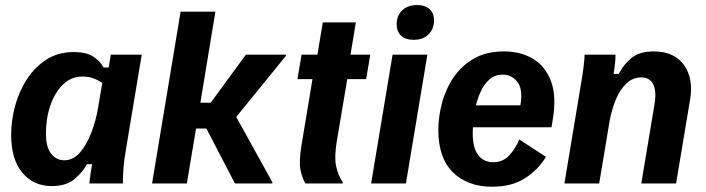

<svg xmlns="http://www.w3.org/2000/svg" viewBox="-20 -712 2740 745"><path d="M180.8 10Q110 10 66.7 -41.7Q23.3 -93.3 23.3 -189.2Q23.3 -245 38.8 -301.7Q54.2 -358.3 85 -405.4Q115.8 -452.5 160.8 -481.2Q205.8 -510 265.8 -510Q315.8 -510 342.5 -492.1Q369.2 -474.2 381.7 -450H401.7L410 -500H530L468.3 -130Q462.5 -96.7 459.6 -65Q456.7 -33.3 456.7 0H326.7Q328.3 -16.7 331.2 -37.5Q334.2 -58.3 337.5 -75H317.5Q301.7 -45 269.6 -17.5Q237.5 10 180.8 10ZM229.2 -90Q264.2 -90 290.4 -120.4Q316.7 -150.8 334.6 -197.9Q352.5 -245 360.8 -295L376.7 -390Q361.7 -400.8 342.9 -407.9Q324.2 -415 300 -415Q256.7 -415 225 -384.6Q193.3 -354.2 175.8 -303.8Q158.3 -253.3 158.3 -194.2Q158.3 -140 178.8 -115Q199.2 -90 229.2 -90Z M570 0 680.8 -666.7H815.8L757.5 -313.3H797.5L934.2 -500H1089.2V-495L896.7 -258.3L1036.7 -5V0H891.7L780.8 -213.3H740.8L705 0Z M1165 0Q1150.8 -24.2 1145.4 -55.8Q1140 -87.5 1150 -149.2L1192.5 -405H1134.2L1150 -500H1211.7L1232.5 -625H1360.8L1340 -500H1416.7L1400.8 -405H1327.5L1286.7 -163.3Q1276.7 -102.5 1284.2 -67.1Q1291.7 -31.7 1310 -5V0Z M1420 0 1503.3 -500H1638.3L1555 0ZM1585 -557.5Q1553.3 -557.5 1536.2 -573.8Q1519.2 -590 1519.2 -617.5Q1519.2 -651.7 1540.8 -672.1Q1562.5 -692.5 1598.3 -692.5Q1630 -692.5 1647.1 -676.2Q1664.2 -660 1664.2 -633.3Q1664.2 -600 1642.9 -578.8Q1621.7 -557.5 1585 -557.5Z M1889.2 12.5Q1794.2 12.5 1737.5 -43.3Q1680.8 -99.2 1680.8 -207.5Q1680.8 -257.5 1694.6 -310.8Q1708.3 -364.2 1738.8 -410Q1769.2 -455.8 1817.9 -484.2Q1866.7 -512.5 1935.8 -512.5Q1999.2 -512.5 2047.1 -484.6Q2095 -456.7 2117.5 -398.3Q2140 -340 2125 -249.2L2120 -218.3H1815Q1814.2 -206.7 1814.2 -195.8Q1814.2 -137.5 1835.8 -110Q1857.5 -82.5 1893.3 -82.5Q1931.7 -82.5 1955.8 -108.8Q1980 -135 1995 -170.8L2098.3 -103.3Q2069.2 -54.2 2017.9 -20.8Q1966.7 12.5 1889.2 12.5ZM1930.8 -422.5Q1901.7 -422.5 1881.2 -405.4Q1860.8 -388.3 1847.5 -361.2Q1834.2 -334.2 1826.7 -303.3H1999.2Q2010 -365.8 1987.5 -394.2Q1965 -422.5 1930.8 -422.5Z M2170 0 2233.3 -380Q2240 -417.5 2244.2 -451.2Q2248.3 -485 2248.3 -500H2368.3Q2368.3 -482.5 2366.2 -463.8Q2364.2 -445 2360.8 -425H2380.8Q2400 -462.5 2430.8 -487.5Q2461.7 -512.5 2516.7 -512.5Q2595.8 -512.5 2633.8 -460Q2671.7 -407.5 2657.5 -324.2L2603.3 0H2468.3L2519.2 -305Q2528.3 -356.7 2515 -384.2Q2501.7 -411.7 2467.5 -411.7Q2435.8 -411.7 2410.8 -388.3Q2385.8 -365 2369.6 -325.8Q2353.3 -286.7 2345 -240L2305 0Z"/></svg>

Font: Familjen Grotesk
Style: Bold Italic
Weight: 700
Italic angle: -9.46201°
Designer: Anders Wikstroem, Jonas Baeckman, Matilda Gysing, Kristian Moeller
Foundry: Familjen STHLM AB
Version: Version 2.002; ttfautohint (v1.8.4.7-5d5b)